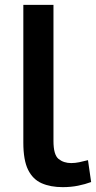

<svg xmlns="http://www.w3.org/2000/svg" viewBox="-20 -760 395 790"><path d="M200 -740V-180Q200 -123 221 -106Q242 -89 273 -89Q289 -89 306 -92.5Q323 -96 342 -101L355 -11Q331 -2 301.5 4Q272 10 238 10Q188 10 151.5 -6Q115 -22 95.5 -61.5Q76 -101 76 -173V-740Z"/></svg>

Font: Georama Extended Medium
Style: Regular
Weight: 500
Width: 7
Designer: Jean-Baptiste Levee
Foundry: Production Type
Version: Version 1.000